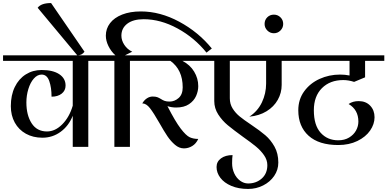

<svg xmlns="http://www.w3.org/2000/svg" viewBox="-32 -963 2540 1259"><path d="M445 -204Q419 -138 366 -99Q313 -60 246 -60Q185 -60 138 -86Q91 -112 65 -159Q39 -206 39 -267Q39 -339 65 -392.5Q91 -446 137 -475Q183 -504 241 -504Q315 -504 356.5 -476.5Q398 -449 398 -402Q398 -369 372.5 -349Q347 -329 306 -329Q306 -389 291 -431.5Q276 -474 241 -474Q213 -474 190 -448Q167 -422 154 -379.5Q141 -337 141 -291Q141 -208 175.5 -154.5Q210 -101 276 -101Q330 -101 376.5 -148Q423 -195 445 -270V-564H-12V-600H646V-564H547V0H445Z M303 -943 522 -624Q505 -600 475 -600L215 -912Q238 -943 303 -943Z M1357 -645 1322 -618Q1243 -716 1132 -776.5Q1021 -837 910 -837Q841 -837 802.5 -807.5Q764 -778 764 -729Q764 -698 783.5 -668.5Q803 -639 835 -624L787 -600H916V-564H820V0H718V-564H622V-600H725Q696 -626 679 -661Q662 -696 662 -729Q662 -775 689.5 -811Q717 -847 769 -867.5Q821 -888 892 -888Q1018 -888 1143.5 -820.5Q1269 -753 1357 -645Z M1313 -564H1164Q1214 -538 1241 -493.5Q1268 -449 1268 -398Q1268 -366 1254 -334Q1240 -302 1207.5 -280Q1175 -258 1123 -258Q1093 -258 1066 -267Q1117 -167 1152.5 -120.5Q1188 -74 1212 -63Q1236 -52 1268 -52Q1254 -21 1228.5 -5.5Q1203 10 1174 10Q1143 10 1115.5 -13.5Q1088 -37 1066 -69.5Q1044 -102 1013 -157Q976 -222 951.5 -253.5Q927 -285 901 -285Q913 -306 931 -318Q949 -330 969 -330Q988 -330 999 -326Q1010 -322 1023 -314Q1035 -306 1047.5 -301.5Q1060 -297 1080 -297Q1113 -297 1139.5 -320.5Q1166 -344 1166 -390Q1166 -506 1085 -564H891V-600H1313Z M1388 132Q1388 97 1417 75.5Q1446 54 1493 54Q1490 74 1490 108Q1490 143 1504 173.5Q1518 204 1542.5 222Q1567 240 1595 240Q1648 240 1684.5 207.5Q1721 175 1721 120Q1721 86 1699.5 55Q1678 24 1646.5 -2Q1615 -28 1561 -66Q1499 -111 1462 -141.5Q1425 -172 1399 -212.5Q1373 -253 1373 -300V-564H1289V-600H1899V-564H1815V-406Q1815 -354 1789.5 -308.5Q1764 -263 1716 -233.5Q1668 -204 1603 -198Q1658 -234 1685.5 -292Q1713 -350 1713 -415V-564H1475V-318Q1475 -281 1493.5 -251.5Q1512 -222 1539.5 -199.5Q1567 -177 1615 -145Q1673 -106 1708 -76Q1743 -46 1768 -1.5Q1793 43 1793 103Q1793 151 1766 190.5Q1739 230 1693.5 253Q1648 276 1595 276Q1532 276 1485 256Q1438 236 1413 203Q1388 170 1388 132Z M1703 -806Q1703 -832 1720.5 -849.5Q1738 -867 1764 -867Q1789 -867 1807 -849.5Q1825 -832 1825 -806Q1825 -781 1807 -763Q1789 -745 1764 -745Q1739 -745 1721 -763Q1703 -781 1703 -806Z M2254 -281Q2281 -300 2320 -300Q2367 -300 2395.5 -270Q2424 -240 2424 -194Q2424 -149 2395 -107Q2366 -65 2311.5 -38.5Q2257 -12 2186 -12Q2059 -12 1991.5 -73Q1924 -134 1924 -240Q1924 -311 1962.5 -364Q2001 -417 2063.5 -445.5Q2126 -474 2198 -474Q2230 -474 2260 -468V-564H1875V-600H2488V-564H2362V-456L2290 -426Q2253 -438 2219 -438Q2132 -438 2079 -385Q2026 -332 2026 -240Q2026 -142 2070.5 -92.5Q2115 -43 2186 -43Q2227 -43 2257 -61Q2287 -79 2302.5 -107Q2318 -135 2318 -166Q2318 -243 2254 -281Z"/></svg>

Font: Arya
Style: Regular
Weight: 400
Designer: Eduardo Rodriguez Tunni, Modular Infotech
Foundry: Eduardo Rodriguez Tunni, Modular Infotech
Version: Version 1.002